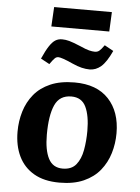

<svg xmlns="http://www.w3.org/2000/svg" viewBox="-62 -987 766 1050"><g transform="rotate(5 321.0 -462.0)"><path d="M304 15Q220 15 164 -17.5Q108 -50 80 -108Q52 -166 52 -243Q52 -301 68 -354Q84 -407 118 -448.5Q152 -490 207 -514Q262 -538 340 -538Q462 -538 527 -468.5Q592 -399 592 -281Q592 -224 576 -171Q560 -118 526 -76Q492 -34 437 -9.5Q382 15 304 15ZM315 -63Q364 -63 389 -94Q414 -125 423 -175Q432 -225 432 -280Q432 -363 409 -411.5Q386 -460 329 -460Q264 -460 238.5 -403Q213 -346 213 -240Q213 -156 237 -109.5Q261 -63 315 -63ZM192 -939H509L504 -832H186ZM415 -616Q394 -616 371 -621.5Q348 -627 319 -640Q286 -655 266.5 -661.5Q247 -668 239 -668Q229 -668 220.5 -660.5Q212 -653 193 -626L145 -652Q165 -697 181.5 -722Q198 -747 214 -757Q230 -767 251 -767Q270 -767 290.5 -761.5Q311 -756 354 -738Q385 -724 403 -719.5Q421 -715 435 -715Q449 -715 459 -723Q469 -731 486 -755L535 -728Q506 -665 477.5 -640.5Q449 -616 415 -616Z"/></g></svg>

Font: Literata 7pt
Style: Bold Italic
Weight: 700
Italic angle: -2°
Designer: Latin by Veronika Burian and Jose Scaglione. Greek by Irene Vlachou. Cyrillic by Vera Evstafieva
Foundry: TypeTogether
Version: Version 3.002